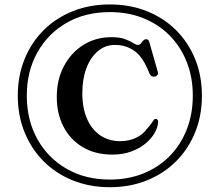

<svg xmlns="http://www.w3.org/2000/svg" viewBox="-20 -772 963 842"><path d="M461.5 49Q550 49 624 19.2Q698 -10.5 752 -64.5Q806 -118.5 835.8 -191.8Q865.5 -265 865.5 -352.5Q865.5 -439.5 835.8 -512.8Q806 -586 752 -639.8Q698 -693.5 624 -723Q550 -752.5 461.5 -752.5Q373.5 -752.5 299.5 -723Q225.5 -693.5 171.5 -639.8Q117.5 -586 87.8 -512.8Q58 -439.5 58 -352.5Q58 -265 87.8 -191.8Q117.5 -118.5 171.5 -64.5Q225.5 -10.5 299.5 19.2Q373.5 49 461.5 49ZM461.5 15.5Q354 15.5 272 -31.8Q190 -79 143.8 -162.2Q97.5 -245.5 97.5 -352.5Q97.5 -459 143.8 -541.8Q190 -624.5 272 -671.8Q354 -719 461.5 -719Q542.5 -719 609.2 -692Q676 -665 724.5 -615.8Q773 -566.5 799.2 -499.5Q825.5 -432.5 825.5 -352.5Q825.5 -272 799.2 -204.8Q773 -137.5 724.5 -88Q676 -38.5 609.2 -11.5Q542.5 15.5 461.5 15.5ZM673.5 -236.5Q672.5 -214.5 658.5 -189.8Q644.5 -165 618.8 -143.2Q593 -121.5 556.2 -107.8Q519.5 -94 473 -94Q398 -94 343.2 -126.5Q288.5 -159 258.8 -216Q229 -273 229 -346.5Q229 -422.5 260.2 -481.8Q291.5 -541 345.8 -575Q400 -609 469 -609Q504.5 -609 527.2 -600.8Q550 -592.5 563.5 -583.8Q577 -575 584.5 -575Q592.5 -575 597.8 -581.5Q603 -588 608.2 -594Q613.5 -600 620.5 -600Q626.5 -600 630 -596.8Q633.5 -593.5 635.5 -585L672 -457Q674.5 -449 670.2 -443Q666 -437 658.5 -436Q650 -435 644 -438.8Q638 -442.5 634.5 -451.5Q608 -521 570.5 -548Q533 -575 484 -575Q442 -575 409.8 -548.2Q377.5 -521.5 359.2 -473.8Q341 -426 341 -363Q341 -298 361.8 -250.8Q382.5 -203.5 420 -178.2Q457.5 -153 506.5 -153Q546 -153 576.2 -167.5Q606.5 -182 623.5 -206Q637 -220.5 643.8 -230.5Q650.5 -240.5 654.2 -245.8Q658 -251 664 -250.5Q673.5 -249.5 673.5 -236.5Z"/></svg>

Font: Fraunces 28pt
Style: Regular
Weight: 400
Version: Version 1.000;[b76b70a41]